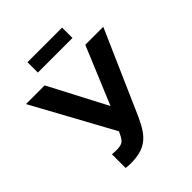

<svg xmlns="http://www.w3.org/2000/svg" viewBox="-240 -1020 1177 1177"><g transform="rotate(-45 348.5 -431.5)"><path d="M205 12Q194 12 183.5 11Q173 10 165 9V-110Q173 -109 183.5 -108.5Q194 -108 205 -108Q227 -108 240.5 -112Q254 -116 263 -124.5Q272 -133 279 -146.5Q286 -160 295 -179L10 -700H172L368 -325L524 -700H680L443 -160Q422 -113 400.5 -80.5Q379 -48 352 -27.5Q325 -7 289.5 2.5Q254 12 205 12ZM198 -875H498V-785H198Z"/></g></svg>

Font: Golos Text DemiBold
Style: Regular
Weight: 600
Designer: A.Korolkova, Vitaly Kuzmin
Foundry: ParaType Ltd
Version: Version 2.002